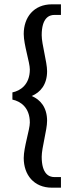

<svg xmlns="http://www.w3.org/2000/svg" viewBox="-20 -770 365 890"><path d="M37.5 -308.3C74.2 -300.8 118.3 -272.5 118.3 -201.7C118.3 -169.2 90 -87.5 90 -37.5C90 40 136.7 100 220.8 100H262.5V50.8H231.7C206.7 50.8 173.3 35.8 173.3 -43.3C173.3 -85 198.3 -167.5 198.3 -210C198.3 -271.7 167.5 -308.3 126.7 -325C167.5 -341.7 198.3 -378.3 198.3 -440C198.3 -482.5 173.3 -565 173.3 -606.7C173.3 -685.8 206.7 -700.8 231.7 -700.8H262.5V-750H220.8C136.7 -750 90 -690 90 -612.5C90 -562.5 118.3 -480.8 118.3 -448.3C118.3 -377.5 74.2 -349.2 37.5 -341.7V-325Z"/></svg>

Font: Boon Medium
Style: Regular
Weight: 500
Designer: Sungsit Sawaiwan
Foundry: FontUni
Version: Version 2.0